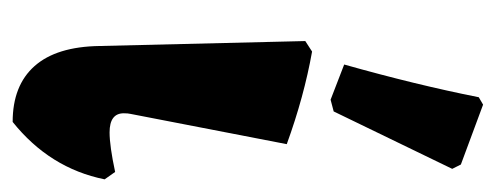

<svg xmlns="http://www.w3.org/2000/svg" viewBox="-266 -528 802 311"><g transform="rotate(90 135.5 -372.0)"><path d="M54 -132 46 -465 63 -476Q136 -463 213 -435L164 -182Q163 -178 163 -171Q163 -148 194 -148Q216 -148 258 -157L270 -140Q252 -51 177 9Q118 9 86.5 -26.5Q55 -62 54 -132ZM84 -528Q117 -645 137 -746L149 -753L246 -717L253 -703L160 -511L141 -506Z"/></g></svg>

Font: Alegreya ExtraBold
Style: Regular
Weight: 800
Designer: Juan Pablo del Peral
Foundry: Huerta Tipografica
Version: Version 2.007; ttfautohint (v1.6)